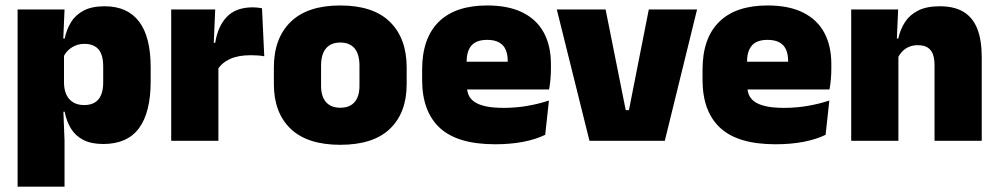

<svg xmlns="http://www.w3.org/2000/svg" viewBox="-20 -528 3744 720"><path d="M367 12Q322.5 12 293 -3Q263.5 -18 246.5 -45.2Q229.5 -72.5 222.5 -109H180L220 -216.5Q220.5 -191 229.2 -172.5Q238 -154 254.8 -144Q271.5 -134 295.5 -134Q331 -134 349 -155.2Q367 -176.5 367 -219V-279Q367 -322 349.5 -342.8Q332 -363.5 296.5 -363.5Q277.5 -363.5 261.5 -356.5Q245.5 -349.5 234 -337.8Q222.5 -326 217 -311.5L176.5 -383.5H222.5Q229.5 -417.5 246.5 -445Q263.5 -472.5 294 -488.5Q324.5 -504.5 372.5 -504.5Q457.5 -504.5 501.2 -447.5Q545 -390.5 545 -275.5V-223Q545 -106.5 501.2 -47.2Q457.5 12 367 12ZM46 172V-492.5H222L216 -352L220 -340V-158L217 -128.5L222 0V172Z M796.5 -267.5 745.5 -367.5H787Q797 -430 831 -465.2Q865 -500.5 928.5 -500.5Q938 -500.5 946.2 -499.5Q954.5 -498.5 962.5 -497L971 -317Q961 -319 947.2 -320Q933.5 -321 920.5 -321Q873.5 -321 842.5 -306.8Q811.5 -292.5 796.5 -267.5ZM622 0V-492.5H787L780 -329.5H799V0Z M1256 15Q1132.5 15 1069.8 -45.2Q1007 -105.5 1007 -212.5V-275Q1007 -384.5 1070 -446Q1133 -507.5 1256 -507.5Q1379.5 -507.5 1442.2 -446Q1505 -384.5 1505 -275V-212.5Q1505 -105.5 1442.5 -45.2Q1380 15 1256 15ZM1256 -124Q1291.5 -124 1309.8 -145.2Q1328 -166.5 1328 -206V-282Q1328 -324.5 1309.8 -346.5Q1291.5 -368.5 1256 -368.5Q1221 -368.5 1202.5 -346.5Q1184 -324.5 1184 -282V-206Q1184 -166.5 1202.5 -145.2Q1221 -124 1256 -124Z M1837 13Q1695.5 13 1629.2 -48.5Q1563 -110 1563 -228.5V-267Q1563 -384.5 1625.2 -446Q1687.5 -507.5 1807 -507.5Q1886.5 -507.5 1939.5 -481.2Q1992.5 -455 2019.2 -405.8Q2046 -356.5 2046 -287V-271.5Q2046 -251.5 2044.2 -230.8Q2042.5 -210 2039 -192.5H1880.5Q1882.5 -223 1883.2 -250Q1884 -277 1884 -298.5Q1884 -324.5 1876 -342.2Q1868 -360 1851 -369.2Q1834 -378.5 1807 -378.5Q1766.5 -378.5 1748.2 -357.5Q1730 -336.5 1730 -298V-253.5L1731 -234.5V-203.5Q1731 -188 1736.5 -173.5Q1742 -159 1756.8 -147.8Q1771.5 -136.5 1798.8 -130Q1826 -123.5 1869.5 -123.5Q1914 -123.5 1956.5 -130.8Q1999 -138 2038.5 -151L2024.5 -22.5Q1990 -5.5 1942.2 3.8Q1894.5 13 1837 13ZM1656.5 -192.5V-296.5H2003.5V-192.5Z M2338.5 -115 2413 -492.5H2594L2473 0H2190.5L2068 -492.5H2251L2326.5 -115Z M2888.5 13Q2747 13 2680.8 -48.5Q2614.5 -110 2614.5 -228.5V-267Q2614.5 -384.5 2676.8 -446Q2739 -507.5 2858.5 -507.5Q2938 -507.5 2991 -481.2Q3044 -455 3070.8 -405.8Q3097.5 -356.5 3097.5 -287V-271.5Q3097.5 -251.5 3095.8 -230.8Q3094 -210 3090.5 -192.5H2932Q2934 -223 2934.8 -250Q2935.5 -277 2935.5 -298.5Q2935.5 -324.5 2927.5 -342.2Q2919.5 -360 2902.5 -369.2Q2885.5 -378.5 2858.5 -378.5Q2818 -378.5 2799.8 -357.5Q2781.5 -336.5 2781.5 -298V-253.5L2782.5 -234.5V-203.5Q2782.5 -188 2788 -173.5Q2793.5 -159 2808.2 -147.8Q2823 -136.5 2850.2 -130Q2877.5 -123.5 2921 -123.5Q2965.5 -123.5 3008 -130.8Q3050.5 -138 3090 -151L3076 -22.5Q3041.5 -5.5 2993.8 3.8Q2946 13 2888.5 13ZM2708 -192.5V-296.5H3055V-192.5Z M3484.5 0V-283Q3484.5 -306.5 3478.8 -323.5Q3473 -340.5 3459 -349.5Q3445 -358.5 3421 -358.5Q3402.5 -358.5 3388 -352Q3373.5 -345.5 3363.2 -334.8Q3353 -324 3347 -310.5L3320 -383.5H3348.5Q3356 -418 3373.8 -445.2Q3391.5 -472.5 3423.2 -488.5Q3455 -504.5 3504.5 -504.5Q3558.5 -504.5 3593.2 -483.5Q3628 -462.5 3644.8 -420.2Q3661.5 -378 3661.5 -313.5V0ZM3172 0V-492.5H3348L3342.5 -366L3349 -348V0Z"/></svg>

Font: Anek Gurmukhi ExtraBold
Style: Regular
Weight: 800
Designer: Sarang Kulkarni (Gurmukhi), Yesha Goshar (Latin)
Foundry: Ek Type
Version: Version 1.003